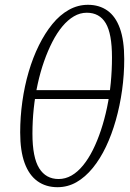

<svg xmlns="http://www.w3.org/2000/svg" viewBox="-20 -765 540 799"><path d="M219 14Q171 14 136 -11Q101 -36 82.5 -86.5Q64 -137 64 -214Q64 -278 73 -342.5Q82 -407 99.5 -466.5Q117 -526 142 -576.5Q167 -627 198 -665Q229 -703 266.5 -724Q304 -745 346 -745Q393 -745 427 -721Q461 -697 479 -647Q497 -597 497 -519Q497 -454 488 -389.5Q479 -325 462 -265Q445 -205 421 -154.5Q397 -104 366 -66Q335 -28 298.5 -7Q262 14 219 14ZM224 -20Q252 -20 277.5 -34.5Q303 -49 325.5 -76.5Q348 -104 366.5 -141Q385 -178 400 -223Q415 -268 425.5 -318Q436 -368 441 -420.5Q446 -473 446 -526Q446 -625 420 -668.5Q394 -712 341 -712Q313 -712 287.5 -697Q262 -682 239.5 -655Q217 -628 198 -591Q179 -554 163.5 -510Q148 -466 137 -416Q126 -366 120.5 -314Q115 -262 115 -209Q115 -110 143 -65Q171 -20 224 -20ZM107 -353V-390H454V-353Z"/></svg>

Font: Source Serif 4 Light
Style: Italic
Weight: 300
Italic angle: -12°
Designer: Frank Grießhammer
Foundry: Adobe Systems Incorporated
Version: Version 4.004;hotconv 1.0.116;makeotfexe 2.5.65601